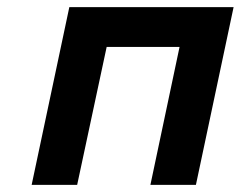

<svg xmlns="http://www.w3.org/2000/svg" viewBox="-20 -520 677 540"><path d="M69 0H197L280 -388H485L403 0H531L637 -500H175Z"/></svg>

Font: LT Wave Mono Bold
Style: Italic
Weight: 700
Designer: Daniel Lyons
Version: Version 2.5 (Glyphs App)